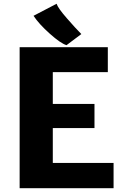

<svg xmlns="http://www.w3.org/2000/svg" viewBox="-20 -992 656 1012"><path d="M408.7 -812.5 330.6 -753.9Q299.8 -763.2 242.7 -814.2Q185.5 -865.2 156.7 -908.7L278.3 -972.2Q285.6 -949.2 332.3 -895.8Q378.9 -842.3 408.7 -812.5ZM83.5 0V-743.2H548.3V-611.8H258.3V-444.3H478V-316.9H258.3V-133.3H578.6V0Z"/></svg>

Font: HaufeMerriweatherSans
Style: Bold
Weight: 700
Designer: Eben Sorkin
Foundry: Eben Sorkin
Version: Version 1.56